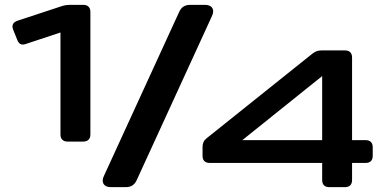

<svg xmlns="http://www.w3.org/2000/svg" viewBox="-20 -770 1597 790"><path d="M50.9 -606.2 34.5 -647Q28.8 -660.7 33.3 -670.3Q37.9 -679.9 51.6 -684.6L232.2 -744.1Q249.3 -750 268.4 -750H322.6Q336.7 -750 344.3 -742.4Q351.9 -734.9 351.9 -720.7V-216.8Q351.9 -202.6 344.3 -195.1Q336.7 -187.5 322.6 -187.5H258.1Q243.9 -187.5 236.4 -195.1Q228.8 -202.6 228.8 -216.8V-636.4L86.1 -589Q72.7 -584.6 64.5 -588.5Q56.3 -592.5 50.9 -606.2ZM762.5 -750H822.9Q845.4 -750 853.5 -737.1Q861.5 -724.1 852.2 -704.1L542.7 -29.3Q535.8 -14.2 524.9 -7.1Q513.9 0 497.3 0H436.8Q414.4 0 406.3 -12.9Q398.2 -25.9 407.5 -45.9L717.1 -720.7Q723.9 -735.8 734.9 -742.9Q745.9 -750 762.5 -750ZM813.4 -128.9V-165.5Q813.4 -177.1 817.4 -185.7Q821.4 -194.3 830.6 -201.4L1266 -549.7Q1274.7 -556.4 1283.2 -559.5Q1291.7 -562.5 1302.6 -562.5H1399.3Q1413.6 -562.5 1421.1 -555Q1428.6 -547.5 1428.6 -533.2V-193.4H1484.3Q1498.6 -193.4 1506.1 -185.9Q1513.6 -178.3 1513.6 -164.1V-128.9Q1513.6 -114.6 1506.1 -107.1Q1498.6 -99.6 1484.3 -99.6H1428.6V-29.3Q1428.6 -15 1421.1 -7.5Q1413.6 0 1399.3 0H1334.9Q1320.6 0 1313.1 -7.5Q1305.6 -15 1305.6 -29.3V-99.6H842.7Q828.4 -99.6 820.9 -107.1Q813.4 -114.6 813.4 -128.9ZM1305.6 -457 977.1 -193.4H1305.6Z"/></svg>

Font: Gyrochrome
Style: Regular
Weight: 400
Designer: David Moles
Foundry: David Moles
Version: Version 1.005;Glyphs 3.2.3 (3260)